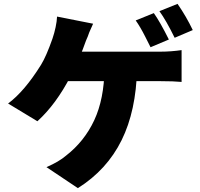

<svg xmlns="http://www.w3.org/2000/svg" viewBox="-20 -887 1040 996"><path d="M856 -682 761 -642Q757 -650 732.5 -698.5Q708 -747 684 -781L778 -819Q810 -774 856 -682ZM980 -731 886 -691Q842 -781 807 -829L901 -867Q946 -802 980 -731ZM443 -719Q436 -700 435 -697Q432 -691 430 -685.5Q428 -680 426 -676Q394 -584 347 -493Q271 -346 174 -258L22 -350Q107 -413 193 -551Q220 -595 252 -686Q262 -715 268.5 -746Q275 -777 276 -801L463 -764Q457 -752 443 -719ZM518 -619H613H701H771H812Q866 -619 922 -627V-462Q881 -466 812 -466H761H672H562H449H348H276L287 -619ZM611 -160Q535 -6 384 89L221 -20Q286 -48 323 -80Q418 -154 469 -263.5Q520 -373 522 -530H691Q686 -312 611 -160Z"/></svg>

Font: Merged Yaku Han JP Black
Style: Regular
Weight: 900
Designer: Ryoko NISHIZUKA 西塚涼子 (kana, bopomofo & ideographs); Paul D. Hunt (Latin, Greek & Cyrillic); Sandoll Communications 산돌커뮤니
Foundry: Adobe
Version: Version 2.004